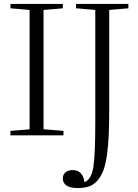

<svg xmlns="http://www.w3.org/2000/svg" viewBox="-20 -683 694 969"><path d="M32.7 0V-22.5L129.4 -30.3V-632.8L32.7 -641.1V-663.1H296.9V-641.1L199.7 -632.8V-30.8L300.3 -22.5V0ZM373 266.1Q332.5 266.1 314.7 252.7Q296.9 239.3 296.9 218.3Q296.9 198.2 310.5 186.8Q324.2 175.3 347.2 175.3Q397 175.3 406.7 236.3Q440.9 222.7 450.9 161.4Q460.9 100.1 460.9 -65.4V-632.8L363.8 -641.1V-663.1H627.9V-641.1L531.2 -632.8V-133.3Q531.2 -56.6 528.8 -2.4Q526.4 51.8 519.8 98.9Q513.2 146 502.2 175.5Q491.2 205.1 473.4 226.6Q455.6 248 431.2 257.1Q406.7 266.1 373 266.1Z"/></svg>

Font: Elstob Light
Style: Regular
Weight: 300
Designer: Peter S. Baker
Version: Version 1.015